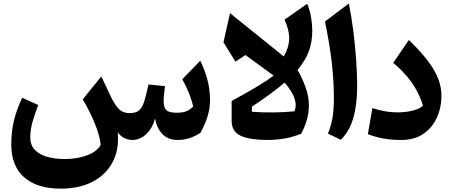

<svg xmlns="http://www.w3.org/2000/svg" viewBox="-20 -804 2629 1115"><path d="M1011.7 8.8Q957 8.8 924.3 -24.2Q891.6 -57.1 880.4 -115.7Q865.2 -59.1 829.1 -25.1Q793 8.8 748.5 8.8Q726.6 8.8 704.3 -1.2Q682.1 -11.2 663.6 -35.2Q672.9 64.5 634 137.7Q595.2 210.9 517.6 251.2Q439.9 291.5 333.5 291.5Q195.3 291.5 120.4 225.8Q45.4 160.2 45.4 34.2Q45.4 -39.1 60.8 -103.3Q76.2 -167.5 108.9 -236.3L202.1 -194.3Q182.1 -143.1 168.9 -96.4Q155.8 -49.8 155.8 -7.3Q155.8 39.6 183.3 67.4Q210.9 95.2 256.3 107.4Q301.8 119.6 355 119.6Q427.7 119.6 485.6 98.1Q543.5 76.7 564.9 36.6Q559.1 -17.6 530.5 -87.2Q502 -156.7 460.4 -227.1L568.4 -359.9L621.1 -248.5Q644 -199.7 668.2 -173.3Q692.4 -147 733.9 -147Q766.6 -147 785.4 -161.1Q804.2 -175.3 816.4 -211.7Q828.6 -248 842.3 -313.5L938.5 -303.7Q936 -288.6 933.1 -261.5Q930.2 -234.4 930.2 -217.8Q930.2 -181.6 944.8 -165.5Q959.5 -149.4 1005.4 -149.4Q1039.6 -149.4 1060.5 -157.2Q1081.5 -165 1101.6 -185.1Q1092.3 -227.1 1075.2 -268.1Q1058.1 -309.1 1038.6 -343.8L1142.6 -451.2Q1164.1 -411.1 1181.9 -350.8Q1199.7 -290.5 1199.7 -217.8Q1199.7 -177.2 1186.3 -131.1Q1172.9 -85 1144 -32.7Q1112.3 -12.2 1080.3 -1.7Q1048.3 8.8 1011.7 8.8Z M1569.3 -364.7 1405.3 -484.4 1347.2 -445.8 1277.8 -558.6 1315.9 -727.5 1627.9 -476.1Q1658.2 -528.3 1659.4 -578.4Q1660.6 -628.4 1632.3 -689.9L1764.2 -782.2Q1779.8 -744.1 1786.6 -702.4Q1793.5 -660.6 1793.5 -626.5Q1793.5 -562.5 1774.4 -509Q1755.4 -455.6 1708 -397.5Q1733.9 -354 1753.9 -298.6Q1773.9 -243.2 1773.9 -193.8Q1773.9 -151.9 1762.2 -109.4Q1750.5 -66.9 1729 -27.3Q1678.7 -7.3 1631.6 0.7Q1584.5 8.8 1527.8 8.8Q1435.1 8.8 1380.1 -14.6Q1325.2 -38.1 1325.2 -103V-217.8Q1408.7 -262.7 1469 -298.8Q1529.3 -335 1569.3 -364.7ZM1632.8 -324.2Q1556.6 -259.3 1442.9 -184.6L1442.4 -154.8Q1504.9 -150.4 1570.3 -151.1Q1635.7 -151.9 1689.9 -157.7Q1701.2 -184.6 1695.1 -213.6Q1689 -242.7 1671.9 -271.2Q1654.8 -299.8 1632.8 -324.2Z M2005.9 -783.7Q2021.5 -707 2032.2 -620.8Q2043 -534.7 2048.6 -452.6Q2054.2 -370.6 2054.2 -306.2Q2054.2 -198.2 2032 -119.9Q2009.8 -41.5 1959 7.8L1884.3 -28.3Q1901.9 -70.3 1910.4 -117.4Q1918.9 -164.6 1918.9 -235.4Q1918.9 -327.6 1907.5 -433.8Q1896 -540 1867.2 -679.2Z M2543.5 -247.6Q2543.5 -179.7 2517.1 -121.1Q2490.7 -62.5 2439 -26.9Q2387.2 8.8 2310.5 8.8Q2252.9 8.8 2207 0.5Q2161.1 -7.8 2116.2 -24.9L2142.6 -176.3Q2180.2 -164.1 2215.8 -157.7Q2251.5 -151.4 2288.6 -151.4Q2336.9 -151.4 2377.4 -161.9Q2418 -172.4 2436.5 -190.4Q2413.1 -266.1 2370.1 -326.2Q2327.1 -386.2 2263.7 -439L2354.5 -571.8Q2422.9 -505.4 2464.4 -450.7Q2505.9 -396 2524.7 -346.9Q2543.5 -297.9 2543.5 -247.6Z"/></svg>

Font: Pinar-FD Bold
Style: Regular
Weight: 700
Designer: Amin Abedi
Version: Version 3.000